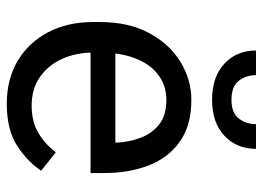

<svg xmlns="http://www.w3.org/2000/svg" viewBox="-125 -645 780 570"><g transform="rotate(90 265.0 -360.0)"><path d="M288.1 9.8Q214.4 9.8 159.9 -22.9Q105.5 -55.7 75.4 -113.5Q45.4 -171.4 45.4 -245.6V-266.1Q45.4 -352.5 78.4 -413.3Q111.3 -474.1 164.3 -506.1Q217.3 -538.1 276.4 -538.1Q352.1 -538.1 400.1 -504.2Q448.2 -470.2 470.9 -411.9Q493.7 -353.5 493.7 -279.3V-238.8H99.1V-312.5H403.3V-319.3Q401.4 -354.5 388.9 -387.7Q376.5 -420.9 349.6 -442.4Q322.8 -463.9 276.4 -463.9Q235.4 -463.9 203.6 -440.9Q171.9 -418 154.1 -373.8Q136.2 -329.6 136.2 -266.1V-245.6Q136.2 -195.8 154.8 -154.5Q173.3 -113.3 208.5 -88.6Q243.7 -64 293 -64Q340.8 -64 374 -83.5Q407.2 -103 432.1 -135.7L486.8 -92.3Q461.4 -53.2 414.1 -21.7Q366.7 9.8 288.1 9.8ZM348.6 -730H421.9Q421.9 -672.4 382.8 -636Q343.8 -599.6 276.4 -599.6Q208.5 -599.6 169.2 -636Q129.9 -672.4 129.9 -730H203.1Q203.1 -701.2 219.7 -679.2Q236.3 -657.2 276.4 -657.2Q315.4 -657.2 332 -679.2Q348.6 -701.2 348.6 -730Z"/></g></svg>

Font: Vazirmatn
Style: Regular
Weight: 400
Designer: Saber Rastikerdar
Foundry: Saber Rastikerdar
Version: Version 33.003;September 2, 2022;FontCreator 14.0.0.2862 64-